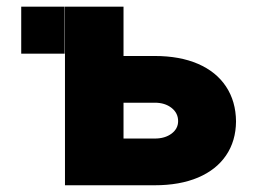

<svg xmlns="http://www.w3.org/2000/svg" viewBox="-20 -550 753 570"><path d="M171.9 -390.6H43V-530.3H171.9ZM680.7 -189.5Q680.2 -131.3 651.1 -88.6Q622.1 -45.9 567.9 -22.9Q513.7 0 439.5 0H172.9V-530.3H346.7V-383.8H439.5Q513.7 -383.8 567.9 -360.4Q622.1 -336.9 651.1 -293Q680.2 -249 680.7 -189.5ZM439.5 -138.7Q469.7 -138.7 489.3 -153.3Q508.8 -168 508.8 -190.4Q508.8 -214.4 489.3 -229.7Q469.7 -245.1 439.5 -245.1H346.7V-138.7Z"/></svg>

Font: Pretendard JP Black
Style: Regular
Weight: 900
Designer: Base glyphs from Inter by Rasmus Andersson; Hangeul glyphs from Noto Sans CJK(Source Han Sans) by Jang Soo-young and Kan
Foundry: Kil Hyung-jin
Version: Version 1.309